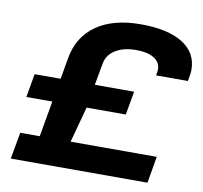

<svg xmlns="http://www.w3.org/2000/svg" viewBox="-78 -783 918 867"><g transform="rotate(10 381.0 -349.5)"><path d="M25.9 0 47.9 -122.1H137.2L166 -286.1H46.9L65.9 -394H185.1L202.1 -491.2Q219.2 -591.3 296.4 -645.3Q373.5 -699.2 500 -699.2Q623.5 -699.2 691.7 -657Q759.8 -614.7 759.8 -535.2Q759.8 -518.6 752.9 -483.9H606.9Q610.8 -502 610.8 -511.2Q610.8 -544.4 581.1 -562.7Q551.3 -581.1 499 -581.1Q441.4 -581.1 403.8 -557.6Q366.2 -534.2 359.9 -493.2L341.8 -394H522L502.9 -286.1H323.2L278.8 -122.1H673.8L652.8 0Z"/></g></svg>

Font: Archivo Expanded
Style: Bold Italic
Weight: 700
Width: 7
Italic angle: -10°
Designer: Hector Gatti
Foundry: Omnibus-Type
Version: Version 2.001